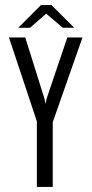

<svg xmlns="http://www.w3.org/2000/svg" viewBox="-20 -739 362 759"><path d="M125.7 0V-259.2L15.4 -591H79.8L156 -348.1L160 -328.1L164 -348.1L246.1 -591H306.1L188.5 -255.9V0ZM52.2 -629.2 141.8 -718.9H183.5L273.4 -629.4H228.2L162.7 -684.9L98.6 -629.2Z"/></svg>

Font: Alumni Sans SC Thin
Style: Regular
Weight: 100
Designer: Robert E. Leuschke
Foundry: Robert E. Leuschke
Version: Version 1.018